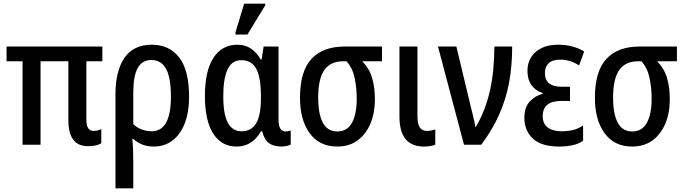

<svg xmlns="http://www.w3.org/2000/svg" viewBox="-20 -796 3771 1056"><path d="M464 8Q356 8 356 -135V-459H203V0H104V-459H16V-540H543V-459H455V-138Q455 -105 465.5 -90.5Q476 -76 494 -76Q517 -76 537 -86V-8Q511 8 464 8Z M615 240V-275Q615 -406 664.5 -478Q714 -550 815 -550Q911 -550 965.5 -480Q1020 -410 1020 -263Q1020 -180 996.5 -118.5Q973 -57 929 -23.5Q885 10 825 10Q789 10 761.5 -1.5Q734 -13 713 -32H708Q711 -2 712 32.5Q713 67 713 100V240ZM814 -74Q920 -74 920 -263Q920 -370 893 -418Q866 -466 812 -466Q762 -466 737.5 -422Q713 -378 713 -286V-114Q732 -94 759 -84Q786 -74 814 -74Z M1280 10Q1199 10 1153 -61Q1107 -132 1107 -268Q1107 -406 1154 -478Q1201 -550 1285 -550Q1329 -550 1360 -529Q1391 -508 1414 -469H1419L1430 -540H1512V-138Q1512 -73 1550 -73Q1565 -73 1579 -78V-1Q1573 3 1557 6.5Q1541 10 1529 10Q1485 10 1459 -9Q1433 -28 1422 -74H1415Q1393 -34 1359.5 -12Q1326 10 1280 10ZM1309 -74Q1363 -74 1389 -118Q1415 -162 1415 -255V-268Q1415 -368 1390 -416.5Q1365 -465 1307 -465Q1255 -465 1231.5 -414Q1208 -363 1208 -267Q1208 -168 1233 -121Q1258 -74 1309 -74ZM1275 -606V-618L1323 -776H1439V-767L1341 -606Z M1835 10Q1737 10 1683.5 -63Q1630 -136 1630 -258Q1630 -404 1693 -472Q1756 -540 1875 -540H2081V-459H1972Q2011 -420 2026.5 -367.5Q2042 -315 2042 -250Q2042 -175 2017.5 -116.5Q1993 -58 1947 -24Q1901 10 1835 10ZM1835 -73Q1890 -73 1916 -121Q1942 -169 1942 -254Q1942 -312 1930.5 -367Q1919 -422 1886 -459H1867Q1798 -459 1764 -411Q1730 -363 1730 -258Q1730 -170 1755.5 -121.5Q1781 -73 1835 -73Z M2310 10Q2177 9 2177 -155V-540H2276V-157Q2276 -114 2289 -95Q2302 -76 2328 -76Q2350 -76 2374 -84V0Q2347 10 2310 10Z M2532 0 2389 -540H2490L2566 -223Q2574 -189 2582.5 -155.5Q2591 -122 2594 -99H2598Q2651 -191 2675 -299Q2699 -407 2699 -540H2797Q2797 -434 2780 -342Q2763 -250 2725.5 -166Q2688 -82 2627 0Z M3056 10Q2957 10 2910.5 -34Q2864 -78 2864 -148Q2864 -207 2894.5 -238.5Q2925 -270 2964 -280V-285Q2926 -296 2903.5 -327.5Q2881 -359 2881 -406Q2881 -470 2926 -510Q2971 -550 3050 -550Q3131 -550 3193 -513L3165 -436Q3116 -468 3063 -468Q3019 -468 2998 -448.5Q2977 -429 2977 -394Q2977 -319 3068 -319H3115V-241H3068Q2965 -241 2965 -157Q2965 -115 2993 -94.5Q3021 -74 3070 -74Q3101 -74 3130 -80.5Q3159 -87 3187 -106V-22Q3162 -4 3127.5 3Q3093 10 3056 10Z M3457 10Q3359 10 3305.5 -63Q3252 -136 3252 -258Q3252 -404 3315 -472Q3378 -540 3497 -540H3703V-459H3594Q3633 -420 3648.5 -367.5Q3664 -315 3664 -250Q3664 -175 3639.5 -116.5Q3615 -58 3569 -24Q3523 10 3457 10ZM3457 -73Q3512 -73 3538 -121Q3564 -169 3564 -254Q3564 -312 3552.5 -367Q3541 -422 3508 -459H3489Q3420 -459 3386 -411Q3352 -363 3352 -258Q3352 -170 3377.5 -121.5Q3403 -73 3457 -73Z"/></svg>

Font: Noto Sans Condensed Medium
Style: Regular
Weight: 500
Width: 3
Designer: Monotype Design Team
Foundry: Monotype Imaging Inc.
Version: Version 2.013; ttfautohint (v1.8.4.7-5d5b)